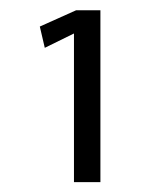

<svg xmlns="http://www.w3.org/2000/svg" viewBox="-20 -735 287 379"><path d="M126 -375.5V-668.9L68.4 -640.6L58.6 -682.6L130.4 -714.8H178.2V-375.5Z"/></svg>

Font: Pontano Sans Light
Style: Regular
Weight: 300
Designer: Vernon Adams
Foundry: Vernon Adams
Version: Version 2.001